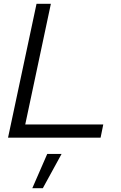

<svg xmlns="http://www.w3.org/2000/svg" viewBox="-20 -720 632 1004"><path d="M22 0 171 -700H246L112 -69H520L506 0ZM149 264 227 85H302L204 264Z"/></svg>

Font: Red Hat Display
Style: Italic
Weight: 400
Italic angle: -12°
Designer: Pentagram, MCKL
Foundry: Pentagram, MCKL
Version: Version 1.023; ttfautohint (v1.8.3)